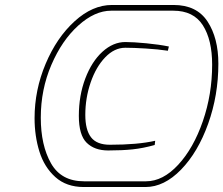

<svg xmlns="http://www.w3.org/2000/svg" viewBox="-20 -752 898 772"><path d="M119 -277Q119 -390 163.5 -495.5Q208 -601 280 -666.5Q352 -732 430 -732H678Q771 -732 814.5 -665.5Q858 -599 858 -496Q858 -369 817 -254.5Q776 -140 708 -70Q640 0 565 0H317Q247 0 202.5 -40Q158 -80 138.5 -142.5Q119 -205 119 -277ZM567 -23Q635 -23 696.5 -89.5Q758 -156 795.5 -264.5Q833 -373 833 -492Q833 -592 795.5 -650.5Q758 -709 677 -709H427Q361 -709 295 -649.5Q229 -590 186.5 -491Q144 -392 144 -279Q144 -168 185 -95.5Q226 -23 318 -23ZM297 -286Q297 -368 323 -436.5Q349 -505 392 -544Q435 -583 484 -583Q516 -583 568 -578Q620 -573 659 -565L655 -548Q615 -554 565.5 -557Q516 -560 484 -560Q440 -560 403 -521.5Q366 -483 344.5 -420.5Q323 -358 323 -290Q323 -230 346 -200Q369 -170 422 -170Q534 -170 604 -186L602 -169Q556 -156 513.5 -151.5Q471 -147 415 -147Q360 -147 328.5 -178Q297 -209 297 -286Z"/></svg>

Font: Exo ExtraLight
Style: Italic
Weight: 275
Italic angle: -9°
Designer: Natanael Gama
Foundry: Natanael Gama
Version: Version 1.500; ttfautohint (v1.6)